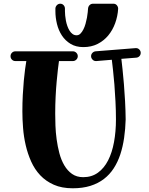

<svg xmlns="http://www.w3.org/2000/svg" viewBox="-20 -969 794 1022"><path d="M729 -688Q729 -677.2 722.4 -670.2Q715.8 -663.1 706.1 -662.1L626 -655.8Q628.4 -634.3 632.3 -599.4Q636.2 -564.5 639.6 -521.2Q643.1 -478 645.8 -429.4Q648.4 -380.9 648.9 -333Q647.5 -281.7 640.6 -234.9Q633.8 -188 620.4 -147.2Q606.9 -106.4 585.4 -73.2Q564 -40 533.2 -16.4Q502.4 7.3 461.2 20.3Q419.9 33.2 367.2 33.2Q309.1 33.2 266.6 14.4Q224.1 -4.4 194.3 -35.9Q164.6 -67.4 146 -108.9Q127.4 -150.4 116.9 -195.8Q106.4 -241.2 102.8 -287.6Q99.1 -334 99.1 -376Q99.1 -421.9 101.3 -463.4Q103.5 -504.9 106.7 -539.3Q109.9 -573.7 113.5 -600.3Q117.2 -627 120.1 -644H62Q50.8 -644 43.5 -651.6Q36.1 -659.2 36.1 -669.9Q36.1 -680.7 43.5 -688.2Q50.8 -695.8 62 -695.8H368.2Q378.4 -695.8 386.2 -688.2Q394 -680.7 394 -669.9Q394 -659.2 386.2 -651.6Q378.4 -644 368.2 -644H293.9Q291.5 -628.4 288.3 -600.3Q285.2 -572.3 281.7 -535.6Q278.3 -499 276.1 -455.1Q273.9 -411.1 273.9 -363.8Q273.9 -335.9 275.1 -300.3Q276.4 -264.6 281.5 -227.1Q286.6 -189.5 296.1 -153.3Q305.7 -117.2 322.3 -88.9Q338.9 -60.5 363.5 -43.2Q388.2 -25.9 422.9 -25.9Q468.3 -25.9 501.2 -49.8Q534.2 -73.7 555.4 -115.2Q576.7 -156.7 586.9 -212.9Q597.2 -269 597.2 -333Q597.2 -380.4 594.7 -428.5Q592.3 -476.6 588.9 -519.3Q585.4 -562 581.5 -596.4Q577.6 -630.9 575.2 -650.9L493.2 -644H490.2Q479.5 -644 472.2 -652.1Q464.8 -660.2 464.8 -669.9Q464.8 -679.7 471.4 -687Q478 -694.3 487.8 -695.8L702.1 -712.9H704.1Q714.4 -712.9 721.7 -705.3Q729 -697.8 729 -688ZM608.9 -921.9Q606.4 -882.3 593 -845.5Q579.6 -808.6 556.2 -780.3Q532.7 -752 499.5 -735.1Q466.3 -718.3 423.8 -718.3Q383.8 -718.3 355.5 -735.6Q327.1 -752.9 309.3 -780.3Q291.5 -807.6 283.2 -841.6Q274.9 -875.5 274.9 -909.2V-924.8Q275.9 -934.6 283.2 -941.9Q290.5 -949.2 300.8 -949.2Q311.5 -949.2 318.6 -941.4Q325.7 -933.6 325.7 -922.9V-920.9V-909.2Q325.7 -899.4 326.9 -886.5Q328.1 -873.5 330.8 -859.1Q333.5 -844.7 338.4 -830.8Q343.3 -816.9 350.1 -805.9Q356.9 -794.9 366.2 -788.1Q375.5 -781.2 387.7 -781.2Q399.4 -781.2 408.2 -790Q417 -798.8 423.8 -812.3Q430.7 -825.7 435.3 -842.3Q439.9 -858.9 442.9 -874.8Q445.8 -890.6 447 -903.8Q448.2 -917 448.7 -923.8Q449.7 -934.6 457 -941.9Q464.4 -949.2 475.1 -949.2H584Q595.2 -949.2 602.1 -940.9Q608.9 -932.6 608.9 -922.9Z"/></svg>

Font: Ribeye
Style: Regular
Weight: 400
Designer: Astigmatic (AOETI)
Foundry: Astigmatic (AOETI)
Version: Version 1.000